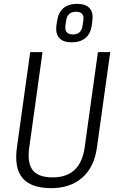

<svg xmlns="http://www.w3.org/2000/svg" viewBox="-20 -971 611 998"><path d="M247 7Q142 7 97.5 -45Q53 -97 68 -205L137 -700H201L132 -204Q121 -124 150 -86.5Q179 -49 254 -49Q398 -49 420 -204L489 -700H553L484 -205Q477 -153 457.5 -113.5Q438 -74 407 -47Q376 -20 335.5 -6.5Q295 7 247 7ZM353 -751Q308 -751 288 -773.5Q268 -796 273 -838L277 -863Q283 -906 309.5 -928.5Q336 -951 381 -951Q425 -951 445.5 -928.5Q466 -906 460 -863L457 -838Q451 -796 424 -773.5Q397 -751 353 -751ZM359 -792Q381 -792 393.5 -803.5Q406 -815 409 -838L413 -864Q417 -887 407 -898.5Q397 -910 375 -910Q353 -910 340 -898.5Q327 -887 324 -864L320 -838Q317 -815 327 -803.5Q337 -792 359 -792Z"/></svg>

Font: Pathway Extreme SemiCondensed ExtraLight
Style: Italic
Weight: 250
Width: 4
Italic angle: -8°
Version: Version 1.001;gftools[0.9.26]